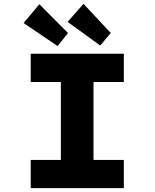

<svg xmlns="http://www.w3.org/2000/svg" viewBox="-20 -980 806 1000"><path d="M140 0V-147H297V-553H140V-700H625V-553H467V-147H625V0ZM502 -743 332 -866 415 -960 557 -808ZM280 -740 103 -860 185 -958 334 -808Z"/></svg>

Font: Lexend Giga
Style: Bold
Weight: 700
Version: Version 1.007